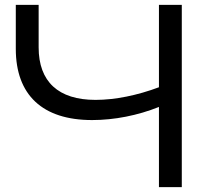

<svg xmlns="http://www.w3.org/2000/svg" viewBox="-20 -770 859 790"><path d="M728 0V-750H634V-411C546 -378 454 -359 373 -359C220 -359 139 -434 139 -575V-750H45V-569C45 -379 155 -276 359 -276C450 -276 547 -295 634 -330V0Z"/></svg>

Font: Bounded Light
Style: Regular
Weight: 300
Designer: Vlad Churkin
Version: Version 3.0